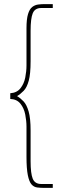

<svg xmlns="http://www.w3.org/2000/svg" viewBox="-20 -767 318 935"><path d="M181 -728Q150 -728 139.5 -702.5Q129 -677 129 -617V-469Q129 -407 120 -374Q111 -341 95.5 -325Q80 -309 63 -299Q80 -289 95 -273Q110 -257 119.5 -224Q129 -191 129 -131V18Q129 78 139.5 103.5Q150 129 181 129H237V148H198Q178 148 161.5 146Q145 144 133.5 131Q122 118 115.5 86Q109 54 109 -4V-151Q109 -178 103 -209Q97 -240 79.5 -262Q62 -284 30 -285V-313Q62 -315 79.5 -337Q97 -359 103 -389.5Q109 -420 109 -448V-629Q109 -674 116.5 -698.5Q124 -723 137 -733Q150 -743 166 -745Q182 -747 198 -747H237V-728Z"/></svg>

Font: Synthetic Thin
Style: Regular
Weight: 100
Designer: Santiago Orozco
Foundry: Typemade
Version: Version 2.000; ttfautohint (v1.8.4.7-5d5b)